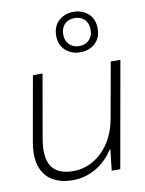

<svg xmlns="http://www.w3.org/2000/svg" viewBox="-86 -812 668 884"><g transform="rotate(-10 248.5 -369.5)"><path d="M183 12Q128 12 89.5 -10.5Q51 -33 35 -79Q19 -125 32 -197L85 -496H130L79 -204Q63 -115 91 -72Q119 -29 193 -29Q241 -29 284.5 -53.5Q328 -78 359 -124Q390 -170 402 -234L449 -496H494L406 0H366L377 -98H374Q338 -43 288 -15.5Q238 12 183 12ZM319 -562Q279 -562 250.5 -587Q222 -612 222 -656Q222 -701 250.5 -726Q279 -751 319 -751Q360 -751 388 -726Q416 -701 416 -656Q416 -612 388 -587Q360 -562 319 -562ZM319 -591Q347 -591 365 -608.5Q383 -626 383 -656Q383 -687 365 -704.5Q347 -722 319 -722Q291 -722 273 -704.5Q255 -687 255 -656Q255 -626 273 -608.5Q291 -591 319 -591Z"/></g></svg>

Font: DM Sans 36pt ExtraLight
Style: Italic
Weight: 250
Italic angle: -10°
Designer: Colophon Foundry, Jonny Pinhorn
Foundry: Colophon Foundry
Version: Version 4.004;gftools[0.9.30]